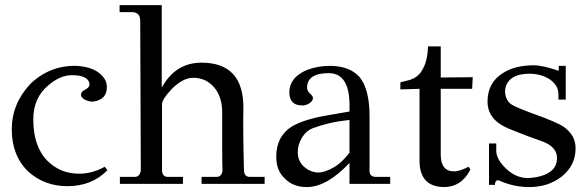

<svg xmlns="http://www.w3.org/2000/svg" viewBox="-20 -723 2306 755"><path d="M110.9 -253.7Q110.9 -146.3 166.9 -90.3Q217.1 -40 291.4 -40Q342.9 -40 392 -67.4L402.3 -53.7Q341.7 9.1 244.6 9.1Q155.4 9.1 91.4 -48Q26.3 -110.9 26.3 -213.7Q26.3 -315.4 99.4 -393.1Q177.1 -467.4 283.4 -464Q346.3 -459.4 377.1 -429.7Q402.3 -406.9 400 -376Q398.9 -349.7 381.1 -336.6Q363.4 -323.4 339.4 -323.4Q336 -323.4 328 -325.7Q320 -328 313.1 -331.4Q306.3 -334.9 301.7 -341.1Q297.1 -347.4 299.4 -355.4Q300.6 -363.4 316.6 -371.4Q334.9 -381.7 331.4 -394.3Q330.3 -409.1 313.1 -418.3Q296 -427.4 262.9 -427.4Q217.1 -427.4 171.4 -388.6Q110.9 -339.4 110.9 -253.7Z M1020.6 0H772.6V-27.4H832Q851.4 -27.4 854.9 -51.4Q853.7 -83.4 853.7 -139.4Q853.7 -195.4 853.7 -281.1Q853.7 -342.9 821.7 -380Q789.7 -417.1 739.4 -417.1Q699.4 -417.1 654.9 -372.6Q617.1 -332.6 617.1 -313.1V-51.4Q619.4 -27.4 640 -27.4H699.4V0H451.4V-27.4H509.7Q529.1 -27.4 533.7 -51.4L531.4 -641.1Q531.4 -675.4 498.3 -675.4H450.3V-702.9H616V-378.3Q669.7 -476.6 772.6 -476.6Q939.4 -476.6 937.1 -294.9Q936 -257.1 936.6 -196.6Q937.1 -136 939.4 -51.4Q941.7 -27.4 962.3 -27.4H1020.6Z M1514.3 0H1354.3V-82.3Q1265.1 12.6 1186.3 12.6Q1133.7 12.6 1101.7 -19.4Q1066.3 -50.3 1066.3 -107.4Q1066.3 -186.3 1126.9 -225.1Q1173.7 -252.6 1256 -267.4L1354.3 -284.6Q1356.6 -355.4 1341.7 -388.6Q1322.3 -435.4 1273.1 -435.4Q1188.6 -435.4 1187.4 -379.4Q1187.4 -365.7 1197.7 -356.6Q1208 -347.4 1210.3 -340.6Q1211.4 -332.6 1206.9 -326.3Q1202.3 -320 1195.4 -316Q1188.6 -312 1181.1 -309.7Q1173.7 -307.4 1166.9 -308.6Q1117.7 -308.6 1117.7 -361.1Q1118.9 -419.4 1187.4 -448Q1229.7 -464 1276.6 -464Q1355.4 -464 1394.3 -419.4Q1433.1 -371.4 1433.1 -267.4V-50.3Q1433.1 -38.9 1440 -33.1Q1446.9 -27.4 1456 -27.4H1514.3ZM1354.3 -122.3V-251.4Q1312 -246.9 1277.1 -238.9Q1242.3 -230.9 1211.4 -219.4Q1184 -209.1 1167.4 -181.7Q1150.9 -154.3 1150.9 -124.6Q1150.9 -90.3 1174.3 -68.6Q1197.7 -46.9 1228.6 -44.6Q1244.6 -44.6 1261.1 -50.3Q1277.7 -56 1294.9 -66.3Q1312 -76.6 1326.9 -91.4Q1341.7 -106.3 1354.3 -122.3Z M1713.1 -540.6V-418.3L1838.9 -419.4L1836.6 -373.7H1713.1V-115.4Q1713.1 -49.1 1765.7 -49.1Q1778.3 -49.1 1792.6 -54.3Q1806.9 -59.4 1822.9 -67.4L1829.7 -56Q1794.3 12.6 1725.7 12.6Q1629.7 11.4 1629.7 -91.4V-373.7L1554.3 -371.4V-398.9Q1564.6 -402.3 1573.1 -404Q1581.7 -405.7 1593.1 -409.1Q1622.9 -419.4 1637.7 -443.4Q1661.7 -480 1662.9 -540.6Z M2243.4 -140.6Q2243.4 -72 2188.6 -28.6Q2136 12.6 2060.6 12.6Q2000 12.6 1944 -12.6Q1928 -19.4 1925.7 4.6Q1908.6 2.3 1902.9 4.6V-158.9H1931.4V-130.3Q1931.4 -98.3 1966.9 -62.9Q1986.3 -43.4 2008.6 -33.1Q2030.9 -22.9 2056 -22.9Q2107.4 -25.1 2138.9 -44.6Q2170.3 -64 2170.3 -101.7Q2170.3 -142.9 2118.9 -164.6Q2096 -172.6 2060.6 -185.7Q2025.1 -198.9 1980.6 -217.1Q1897.1 -251.4 1897.1 -323.4Q1897.1 -396.6 1955.4 -434.3Q2003.4 -466.3 2080 -466.3Q2112 -466.3 2177.1 -444.6V-464H2204.6V-331.4H2176V-352Q2176 -371.4 2166.3 -386.3Q2156.6 -401.1 2141.1 -411.4Q2125.7 -421.7 2105.1 -427.4Q2084.6 -433.1 2062.9 -433.1Q2005.7 -433.1 1981.7 -405.7Q1962.3 -381.7 1966.9 -353.1Q1971.4 -323.4 1995.4 -309.7Q2003.4 -305.1 2022.3 -297.1Q2041.1 -289.1 2072 -277.7Q2120 -260.6 2150.9 -247.4Q2181.7 -234.3 2195.4 -225.1Q2243.4 -192 2243.4 -140.6Z"/></svg>

Font: t
Style: Regular
Weight: 400
Designer: Takis Katsoulidis and George D. Matthiopoulos
Foundry: Takis Katsoulidis and George D. Matthiopoulos
Version: Version 1.0 ; ttfautohint (v1.8.1)